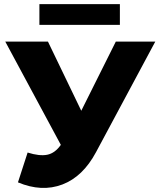

<svg xmlns="http://www.w3.org/2000/svg" viewBox="-20 -904 783 940"><path d="M67.9 -11.2 115.2 -157.2Q173.8 -138.7 211.7 -146.5Q249.5 -154.3 277.8 -194.8L5.9 -700.2H214.8L377.9 -361.8L546.9 -700.2H740.2L450.2 -159.2Q386.2 -39.1 285.2 -0.7Q184.1 37.6 67.9 -11.2ZM172.9 -782.2V-883.8H566.9V-782.2Z"/></svg>

Font: Montserrat ExtraBold
Style: Regular
Weight: 800
Designer: Julieta Ulanovsky
Foundry: Julieta Ulanovsky
Version: Version 9.000